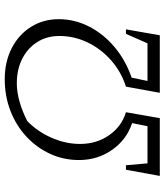

<svg xmlns="http://www.w3.org/2000/svg" viewBox="38 -733 695 811"><g transform="rotate(-90 385.5 -327.5)"><path d="M48 0 74 -143H93L101 -52H258L271 -117Q201 -140 158 -201.5Q115 -263 115 -341Q115 -407 141.5 -464Q168 -521 214.5 -564Q261 -607 323 -631Q385 -655 457 -655Q530 -655 587.5 -625.5Q645 -596 677.5 -544Q710 -492 710 -427Q710 -360 679 -299Q648 -238 592 -191Q536 -144 463 -119L449 -52H608L648 -143H667L642 0H399L425 -143Q488 -163 536.5 -206Q585 -249 612 -305.5Q639 -362 639 -424Q639 -477 613.5 -517.5Q588 -558 543 -581Q498 -604 438 -604Q403 -604 362 -592.5Q321 -581 280 -560Q236 -518 209.5 -458Q183 -398 183 -337Q183 -267 220 -214Q257 -161 317 -143L292 0Z"/></g></svg>

Font: Piazzolla Light
Style: Italic
Weight: 300
Italic angle: -11.3°
Designer: Juan Pablo del Peral
Foundry: Huerta Tipografica
Version: Version 1.330